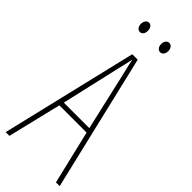

<svg xmlns="http://www.w3.org/2000/svg" viewBox="-285 -915 948 948"><g transform="rotate(45 188.5 -441.5)"><path d="M94 -850C94 -833 103 -818 119 -818C133 -818 143 -831 143 -850C143 -869 133 -883 119 -883C103 -883 94 -867 94 -850ZM235 -851C235 -833 245 -818 260 -818C275 -818 285 -832 285 -851C285 -870 274 -883 260 -883C245 -883 235 -868 235 -851ZM351 0H377L208 -714H170L0 0H26L94 -281H284ZM208 -612 278 -306H100L170 -612C178 -646 183 -666 189 -695C195 -666 200 -645 208 -612Z"/></g></svg>

Font: Noto Sans Gurmukhi UI ExtraCondensed Thin
Style: Regular
Weight: 100
Width: 2
Designer: Jelle Bosma - Monotype Design Team
Foundry: Monotype Imaging Inc.
Version: Version 2.004